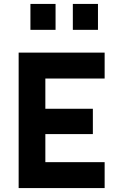

<svg xmlns="http://www.w3.org/2000/svg" viewBox="-20 -958 612 978"><path d="M75 0V-690H513V-558H211V-404H453V-275H211V-132H513V0ZM135 -806V-938H263V-806ZM351 -806V-938H479V-806Z"/></svg>

Font: TitilliumText22L Xb
Style: Bold
Weight: 400
Designer: Campivisivi
Foundry: Campivisivi
Version: 1.000